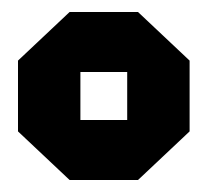

<svg xmlns="http://www.w3.org/2000/svg" viewBox="-20 -720 346 320"><path d="M10 -501V-619L96 -700H210L296 -619V-501L210 -420H96ZM114 -520H192V-600H114Z"/></svg>

Font: Tektur SemiCondensed Black
Style: Regular
Weight: 900
Width: 4
Designer: Adam Jagosz
Foundry: Adam Jagosz
Version: Version 1.005;gftools[0.9.30]